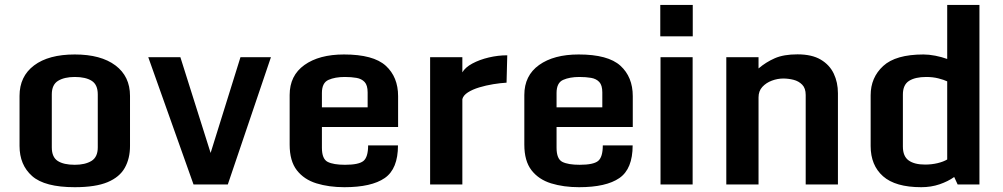

<svg xmlns="http://www.w3.org/2000/svg" viewBox="-20 -760 4131 791"><path d="M288.1 11.2Q164.1 11.2 112.3 -34.7Q60.5 -80.6 60.5 -158.7V-365.2Q60.5 -445.3 120.4 -490.5Q180.2 -535.6 288.1 -535.6Q395.5 -535.6 455.6 -490.5Q515.6 -445.3 515.6 -365.2V-158.7Q515.6 -106.9 494.1 -68.6Q472.7 -30.3 423.1 -9.5Q373.5 11.2 288.1 11.2ZM288.1 -81.1Q330.6 -81.1 356.7 -96.9Q382.8 -112.8 382.8 -152.8V-371.1Q382.8 -411.1 357.9 -427Q333 -442.9 288.1 -442.9Q245.1 -442.9 219.2 -427Q193.4 -411.1 193.4 -371.1V-152.8Q193.4 -112.8 217.8 -96.9Q242.2 -81.1 288.1 -81.1Z M590.8 -524.4H723.1L847.7 -129.9L970.7 -524.4H1096.2L918.5 0H777.3Z M1173.3 -164.1V-368.7Q1173.3 -448.7 1234.1 -492.2Q1294.9 -535.6 1397 -535.6Q1518.1 -535.6 1569.1 -489.3Q1620.1 -442.9 1620.1 -363.8V-236.8H1306.2V-151.4Q1306.2 -105 1330.1 -93Q1354 -81.1 1401.4 -81.1Q1458 -81.1 1477.3 -96.9Q1496.6 -112.8 1496.6 -161.1H1619.6Q1619.6 -64 1564.9 -26.4Q1510.3 11.2 1398.9 11.2Q1335 11.2 1283.7 -4.6Q1232.4 -20.5 1202.9 -58.6Q1173.3 -96.7 1173.3 -164.1ZM1494.6 -317.9V-379.4Q1494.6 -408.7 1482.2 -422.1Q1469.7 -435.5 1448.5 -439.2Q1427.2 -442.9 1400.4 -442.9Q1360.4 -442.9 1333.3 -430.9Q1306.2 -418.9 1306.2 -377V-317.9Z M1752 -524.4H1884.8V-461.9Q1896.5 -482.4 1926 -498.3Q1955.6 -514.2 1993.7 -523.2Q2031.7 -532.2 2069.8 -532.2L2066.9 -419.4Q2041.5 -418 2011.7 -413.1Q1981.9 -408.2 1954.3 -399.9Q1926.8 -391.6 1907.7 -379.4Q1888.7 -367.2 1884.8 -351.6V0H1752Z M2140.1 -164.1V-368.7Q2140.1 -448.7 2200.9 -492.2Q2261.7 -535.6 2363.8 -535.6Q2484.9 -535.6 2535.9 -489.3Q2586.9 -442.9 2586.9 -363.8V-236.8H2272.9V-151.4Q2272.9 -105 2296.9 -93Q2320.8 -81.1 2368.2 -81.1Q2424.8 -81.1 2444.1 -96.9Q2463.4 -112.8 2463.4 -161.1H2586.4Q2586.4 -64 2531.7 -26.4Q2477.1 11.2 2365.7 11.2Q2301.8 11.2 2250.5 -4.6Q2199.2 -20.5 2169.7 -58.6Q2140.1 -96.7 2140.1 -164.1ZM2461.4 -317.9V-379.4Q2461.4 -408.7 2449 -422.1Q2436.5 -435.5 2415.3 -439.2Q2394 -442.9 2367.2 -442.9Q2327.1 -442.9 2300 -430.9Q2272.9 -418.9 2272.9 -377V-317.9Z M2701.2 -524.4H2833.5V0H2701.2ZM2700.2 -739.7H2834V-610.4H2700.2Z M2972.2 -524.4H3105V-478Q3135.3 -503.9 3171.9 -520Q3208.5 -536.1 3265.6 -536.1Q3324.7 -536.1 3361.3 -514.4Q3397.9 -492.7 3415 -456.5Q3432.1 -420.4 3432.1 -376V0H3299.3V-368.7Q3299.3 -396.5 3284.9 -411.1Q3270.5 -425.8 3249.3 -431.2Q3228 -436.5 3207 -436.5Q3183.1 -436.5 3159.7 -427.7Q3136.2 -418.9 3120.6 -401.9Q3105 -384.8 3105 -358.9V0H2972.2Z M3566.9 -158.2V-367.7Q3566.9 -440.4 3618.4 -488Q3669.9 -535.6 3784.7 -535.6Q3807.1 -535.6 3833.3 -530.5Q3859.4 -525.4 3882.3 -517.1V-739.7H4015.1V0H3925.3L3911.1 -30.8Q3885.7 -12.7 3850.8 -0.7Q3815.9 11.2 3775.4 11.2Q3668.9 11.2 3617.9 -33.9Q3566.9 -79.1 3566.9 -158.2ZM3882.3 -103V-424.8Q3869.1 -431.2 3846.4 -437Q3823.7 -442.9 3795.9 -442.9Q3750.5 -442.9 3725.1 -426.8Q3699.7 -410.6 3699.7 -370.6V-156.2Q3699.7 -116.2 3723.4 -99.1Q3747.1 -82 3791 -82Q3818.4 -82 3842.8 -87.9Q3867.2 -93.8 3882.3 -103Z"/></svg>

Font: Monda
Style: Bold
Weight: 700
Designer: Vernon Adams
Foundry: Vernon Adams
Version: Version 2.100; ttfautohint (v1.8.3)